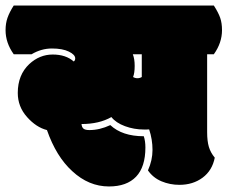

<svg xmlns="http://www.w3.org/2000/svg" viewBox="-55 -670 829 700"><path d="M347.2 -213.9Q390.6 -173.3 469.2 -173.3Q475.1 -155.8 475.1 -132.3Q475.1 -61.5 441.2 -25.9Q407.2 9.8 342.3 9.8Q268.6 9.8 208.5 -45.9Q149.9 -99.1 116.2 -195.8Q77.1 -205.6 43.5 -243.4Q9.8 -281.2 9.8 -331.1Q9.8 -397 51.8 -436.5Q89.4 -471.2 137.2 -471.2Q185.1 -471.2 213.9 -445.8Q219.2 -449.7 219.2 -457Q219.2 -470.7 196 -481.9Q172.9 -493.2 134.3 -493.2Q95.7 -493.2 60.1 -472.2H-4.9Q-34.7 -513.7 -34.7 -560.1Q-34.7 -585 -27.6 -605.2Q-20.5 -625.5 -4.9 -649.9H724.6Q741.2 -624 747.8 -605Q754.4 -585.9 754.4 -560.1Q754.4 -513.7 724.6 -472.2H700.2V-188Q700.2 -155.8 706.5 -134.5Q712.9 -113.3 728 -95.2Q718.8 -48.3 683.6 -22.2Q648.4 3.9 599.1 3.9Q564.5 3.9 533.7 -9Q502.9 -22 484.4 -48.8Q501 -85.4 501 -123.5Q501 -161.6 488.8 -198.2Q486.3 -197.8 479 -197.8H470.2Q433.6 -197.8 400.6 -210Q367.7 -222.2 351.1 -243.2Q306.6 -217.8 242.2 -217.8Q243.2 -206.1 249.5 -200.9Q255.9 -195.8 271 -195.8Q308.6 -195.8 347.2 -213.9ZM430.2 -389.2Q437.5 -384.8 446 -384.8Q454.6 -384.8 461.9 -389.2V-472.2H429.2Q436 -455.6 436 -429.7Q436 -403.8 430.2 -389.2Z"/></svg>

Font: Modak
Style: Regular
Weight: 400
Version: Version 1.036;PS Version 1.000;hotconv 1.0.79;makeotf.lib2.5